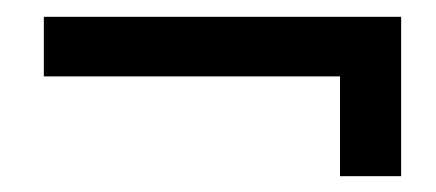

<svg xmlns="http://www.w3.org/2000/svg" viewBox="-20 -370 529 233"><path d="M33.2 -277.3V-349.6H466.8V-156.2H392.6V-277.3Z"/></svg>

Font: BF_TEXT
Style: Regular
Weight: 400
Foundry: EA DICE
Version: Version 1.404